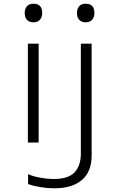

<svg xmlns="http://www.w3.org/2000/svg" viewBox="-20 -767 640 1033"><path d="M160 -647Q138 -647 125.5 -660Q113 -673 113 -697Q113 -720 125 -733.5Q137 -747 160 -747Q207 -747 207 -697Q207 -674 194.5 -660.5Q182 -647 160 -647ZM441 -647Q419 -647 406.5 -660Q394 -673 394 -697Q394 -720 406 -733.5Q418 -747 441 -747Q488 -747 488 -697Q488 -674 475.5 -660.5Q463 -647 441 -647ZM274 246Q235 246 196 239.5Q157 233 131 223V170Q158 182 196.5 189Q235 196 270 196Q347 196 381 160.5Q415 125 415 59V-532H473V70Q473 157 420.5 201.5Q368 246 274 246ZM130 0V-532H188V0Z"/></svg>

Font: Noto Sans Mono Light
Style: Regular
Weight: 300
Designer: Monotype Design Team
Foundry: Monotype Imaging Inc.
Version: Version 2.014; ttfautohint (v1.8.4.7-5d5b)